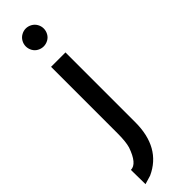

<svg xmlns="http://www.w3.org/2000/svg" viewBox="-257 -539 708 708"><g transform="rotate(-45 96.5 -185.0)"><path d="M55.7 -377.9H130.9V-14.2Q130.9 118.2 30.3 164.1L-3.9 174.3L-4.9 99.1Q26.9 99.1 48.8 35.6Q55.7 12.2 55.7 -31.2ZM89.8 -543.9Q101.6 -543.9 112.8 -537.8Q124 -531.7 130.4 -520.5Q136.7 -509.3 136.7 -497.1Q136.7 -484.9 130.6 -473.6Q124.5 -462.4 113.3 -456.3Q102.1 -450.2 89.8 -450.2Q77.6 -450.2 66.4 -456.3Q55.2 -462.4 49.1 -473.6Q43 -484.9 43 -497.1Q43 -509.3 49.3 -520.5Q55.7 -531.7 66.9 -537.8Q78.1 -543.9 89.8 -543.9Z"/></g></svg>

Font: Gasq
Style: Regular
Weight: 400
Designer: Husham Jawad
Version: Version 1.00;December 29, 2020;FontCreator 13.0.0.2683 32-bi